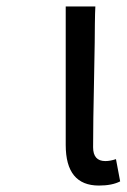

<svg xmlns="http://www.w3.org/2000/svg" viewBox="-20 -563 393 596"><path d="M184 -113V-543H276Q275 -526 274.5 -488.5Q274 -451 274 -431L272 -319Q269 -182 269 -106Q269 -63 307 -63Q322 -63 340 -69L353 0Q328 13 287 13Q184 13 184 -113Z"/></svg>

Font: Source Han Sans Regular
Style: Regular
Weight: 400
Designer: Ryoko NISHIZUKA  (kana & ideographs); Paul D. Hunt (Latin, Greek & Cyrillic); Wenlong ZHANG  (bopomofo); Sandoll Communi
Foundry: Adobe Systems Incorporated
Version: Version 1.00 January 18, 2024, initial release